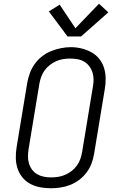

<svg xmlns="http://www.w3.org/2000/svg" viewBox="-20 -998 640 1026"><path d="M251 8Q222 8 193.5 2.5Q165 -3 141 -16Q117 -29 99.5 -50.5Q82 -72 73.5 -98.5Q65 -125 64.5 -154.5Q64 -184 69 -213L126 -558Q131 -584 140.5 -609.5Q150 -635 166.5 -657.5Q183 -680 205.5 -697.5Q228 -715 253.5 -725Q279 -735 305.5 -740.5Q332 -746 358 -746Q388 -746 416 -739Q444 -732 468 -719Q492 -706 509.5 -684.5Q527 -663 535.5 -636.5Q544 -610 544.5 -580.5Q545 -551 540 -522L483 -177Q479 -151 469.5 -125.5Q460 -100 443.5 -77.5Q427 -55 404 -37.5Q381 -20 355.5 -10Q330 0 303.5 4Q277 8 251 8ZM252 -50Q272 -50 291 -53Q310 -56 328.5 -64Q347 -72 363 -84.5Q379 -97 391 -113.5Q403 -130 409.5 -149Q416 -168 419 -187L476 -532Q480 -552 480 -572Q480 -592 474.5 -610Q469 -628 457.5 -643.5Q446 -659 430 -668.5Q414 -678 394.5 -681.5Q375 -685 355 -685Q336 -685 317 -682Q298 -679 280 -671Q262 -663 245.5 -650Q229 -637 217.5 -620.5Q206 -604 199.5 -585.5Q193 -567 190 -548L133 -203Q130 -184 129.5 -164Q129 -144 134.5 -125.5Q140 -107 151 -92Q162 -77 178 -67.5Q194 -58 213 -54Q232 -50 252 -50ZM341 -803 241 -937 299 -973 383 -847 509 -978 559 -932 413 -803Z"/></svg>

Font: Iosevka Curly Slab LtExObl
Style: Regular
Weight: 300
Width: 7
Italic angle: -9°
Monospace: yes
Designer: Belleve Invis
Foundry: Belleve Invis
Version: Version 11.1.0; ttfautohint (v1.8.3)